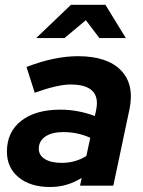

<svg xmlns="http://www.w3.org/2000/svg" viewBox="-20 -762 588 788"><path d="M185.5 5.5Q104.7 5.5 56.5 -34.1Q8.4 -73.6 8.4 -139.9Q8.4 -220 66.9 -266Q125.5 -312 228.4 -312Q264.8 -312 300.9 -305.1Q337.1 -298.2 369.3 -285.8L374.7 -311.2Q395.8 -415.2 269.4 -415.2Q217.1 -415.2 122.5 -381.5L88.7 -487.1Q147.6 -509.8 200.2 -520.6Q252.9 -531.4 299.7 -531.4Q420 -531.4 476.3 -473.4Q532.6 -415.4 511.3 -313.2L445.1 0H308.5L315.2 -31.8Q283.5 -12.4 251.9 -3.5Q220.4 5.5 185.5 5.5ZM233.5 -93.5Q288.8 -93.5 334.3 -121.6L350.5 -196.5Q298.8 -219.9 239.6 -219.9Q193 -219.9 166.1 -201.6Q139.2 -183.2 139.2 -151.4Q139.2 -124.7 164.3 -109.1Q189.4 -93.5 233.5 -93.5ZM128.6 -605.9 271.1 -742.2H412.7L496.3 -605.9H387.9L332.3 -679.1L244.8 -605.9Z"/></svg>

Font: Red Hat Display VF
Style: Italic
Weight: 300
Italic angle: -12°
Designer: Pentagram, MCKL
Foundry: Pentagram, MCKL
Version: Version 1.010